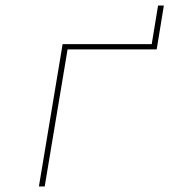

<svg xmlns="http://www.w3.org/2000/svg" viewBox="-20 -676 640 696"><path d="M207 -516H530L553 -656H574L548 -497H225L142 0H121Z"/></svg>

Font: IBM Plex Mono Thin
Style: Italic
Weight: 100
Italic angle: -9°
Monospace: yes
Designer: Mike Abbink, Paul van der Laan, Pieter van Rosmalen
Foundry: Bold Monday
Version: Version 2.3